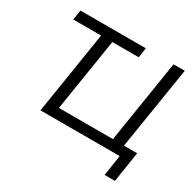

<svg xmlns="http://www.w3.org/2000/svg" viewBox="-180 -909 1299 1272"><g transform="rotate(30 469.5 -273.5)"><path d="M769 158 793 0H187L287 -630H74L86 -705H586L575 -630H373L285 -75H698L798 -705H884L783 -74H884L848 158Z"/></g></svg>

Font: Nunito Sans 10pt
Style: Italic
Weight: 400
Italic angle: -9°
Designer: Vernon Adams
Foundry: Vernon Adams
Version: Version 3.101;gftools[0.9.27]